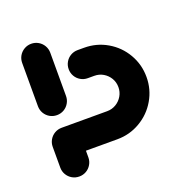

<svg xmlns="http://www.w3.org/2000/svg" viewBox="-100 -617 697 714"><g transform="rotate(-20 248.0 -259.5)"><path d="M96.3 3.3Q81.1 3.3 68.3 -4.1Q55.6 -11.5 48.1 -24.3Q40.7 -37 40.7 -52.2V-134.1Q40.7 -149.3 48.1 -162Q55.6 -174.8 68.3 -182.2Q81.1 -189.6 96.3 -189.6Q111.5 -189.6 124.3 -182.2Q137 -174.8 144.4 -162Q151.9 -149.3 151.9 -134.1V-52.2Q151.9 -37 144.4 -24.3Q137 -11.5 124.3 -4.1Q111.5 3.3 96.3 3.3ZM96.3 -521.9Q111.5 -521.9 124.3 -514.4Q137 -507 144.4 -494.3Q151.9 -481.5 151.9 -466.3V-295.2Q151.9 -280 144.4 -267.2Q137 -254.4 124.3 -247Q111.5 -239.6 96.3 -239.6Q81.1 -239.6 68.3 -247Q55.6 -254.4 48.1 -267.2Q40.7 -280 40.7 -295.2V-466.3Q40.7 -481.5 48.1 -494.3Q55.6 -507 68.3 -514.4Q81.1 -521.9 96.3 -521.9ZM40.7 -134.1Q40.7 -149.3 48.1 -162Q55.6 -174.8 68.3 -182.2Q81.1 -189.6 96.3 -189.6H276.3Q295.6 -189.6 311.5 -199.1Q327.4 -208.5 336.9 -224.6Q346.3 -240.7 346.3 -259.6Q346.3 -278.9 336.9 -294.8Q327.4 -310.7 311.5 -320.2Q295.6 -329.6 276.3 -329.6H250.7Q235.6 -329.6 222.8 -337Q210 -344.4 202.6 -357.2Q195.2 -370 195.2 -385.2Q195.2 -400.4 202.6 -413.1Q210 -425.9 222.8 -433.3Q235.6 -440.7 250.7 -440.7H276.3Q325.6 -440.7 367.2 -416.5Q408.9 -392.2 433.1 -350.6Q457.4 -308.9 457.4 -259.6Q457.4 -210.4 433.1 -168.9Q408.9 -127.4 367.2 -103Q325.6 -78.5 276.3 -78.5H96.3Q81.1 -78.5 68.3 -85.9Q55.6 -93.3 48.1 -106.1Q40.7 -118.9 40.7 -134.1Z"/></g></svg>

Font: 26F Galaxy Hebrew Black
Style: Regular
Weight: 900
Designer: C₂₉H₂₅N₃O₅
Version: Version 1.000